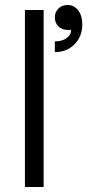

<svg xmlns="http://www.w3.org/2000/svg" viewBox="-20 -750 350 770"><path d="M265 -630H251Q229 -630 214.5 -644Q200 -658 200 -680Q200 -702 214.5 -716Q229 -730 251 -730Q277 -730 293.5 -708.5Q310 -687 310 -652Q310 -604 279 -572.5Q248 -541 200 -541V-584Q229 -584 247 -597Q265 -610 265 -630ZM155 -710V0H80V-710Z"/></svg>

Font: MedMera Sans
Style: Regular
Weight: 400
Designer: Kasper Nordkvist
Foundry: UNCUT.wtf
Version: Version 1.300